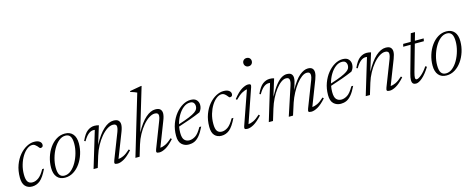

<svg xmlns="http://www.w3.org/2000/svg" viewBox="-35 -1353 4941 2005"><g transform="rotate(-15 2436.0 -350.0)"><path d="M241 -409Q213 -409 184.2 -387Q155.5 -365 131.5 -326.5Q107.5 -288 92.8 -238Q78 -188 78 -132Q78 -77.5 94.8 -54.2Q111.5 -31 145.5 -31Q177.5 -31 210.2 -53.8Q243 -76.5 277.5 -138.5H297Q256 -53 217.5 -21.5Q179 10 130.5 10Q84 10 56.5 -20Q29 -50 29 -112.5Q29 -187.5 51.2 -247.5Q73.5 -307.5 109.2 -349.5Q145 -391.5 187 -413.8Q229 -436 268 -436Q307 -436 327 -421Q347 -406 347 -384Q347 -355.5 317.5 -355.5Q312 -355.5 305.5 -364Q299 -372.5 290 -382.5Q281 -392.5 269.2 -400.8Q257.5 -409 241 -409Z M600.5 -436Q656.5 -436 686.8 -400.2Q717 -364.5 717 -298.5Q717 -240 699.5 -185Q682 -130 651 -86Q620 -42 578 -16Q536 10 486.5 10Q431 10 400.8 -25.8Q370.5 -61.5 370.5 -127.5Q370.5 -186 387.8 -241Q405 -296 436 -340Q467 -384 509 -410Q551 -436 600.5 -436ZM486 -12.5Q524 -12.5 557.2 -39.8Q590.5 -67 615.8 -111.5Q641 -156 655.2 -207.8Q669.5 -259.5 669.5 -308.5Q669.5 -364 652.5 -388.8Q635.5 -413.5 601 -413.5Q563 -413.5 529.8 -386.2Q496.5 -359 471.2 -314.5Q446 -270 431.8 -218.2Q417.5 -166.5 417.5 -117.5Q417.5 -62 434.5 -37.2Q451.5 -12.5 486 -12.5Z M790 -302.5 776.5 -309Q809.5 -382.5 845.2 -408.5Q881 -434.5 920.5 -434.5Q933.5 -434.5 946 -432.5Q958.5 -430.5 967.5 -427.5L907 -232Q963.5 -336.5 1018.8 -386Q1074 -435.5 1126 -435.5Q1163.5 -435.5 1179.5 -419Q1195.5 -402.5 1195.5 -375Q1195.5 -345 1177.5 -299L1074.5 -34.5Q1098 -35.5 1129.5 -49.8Q1161 -64 1203.5 -103L1214.5 -91.5Q1162 -33.5 1122.8 -11.8Q1083.5 10 1055 10Q1029 10 1023.8 1Q1018.5 -8 1028 -32L1136.5 -311Q1148.5 -342.5 1148.5 -362Q1148.5 -395 1109.5 -395Q1079.5 -395 1046 -373.2Q1012.5 -351.5 980.5 -313.2Q948.5 -275 921.8 -226Q895 -177 878.5 -123L841 0H795.5L914 -392Q911.5 -392.5 908 -393Q904.5 -393.5 898.5 -393.5Q841.5 -393.5 790 -302.5Z M1330.5 -123 1293.5 0H1248L1443 -653.5Q1417 -666.5 1373 -679L1375.5 -688L1495.5 -709.5H1505L1364.5 -241Q1419.5 -341 1473.5 -388.2Q1527.5 -435.5 1578 -435.5Q1616 -435.5 1632 -419Q1648 -402.5 1648 -375Q1648 -345 1629.5 -299L1527 -34.5Q1550 -35.5 1581.8 -49.8Q1613.5 -64 1655.5 -103L1666.5 -91.5Q1614.5 -33.5 1575.2 -11.8Q1536 10 1507 10Q1481.5 10 1476.2 1Q1471 -8 1480.5 -32L1588.5 -311Q1601 -342.5 1601 -362Q1601 -395 1562 -395Q1532 -395 1498.5 -373.2Q1465 -351.5 1432.8 -313.2Q1400.5 -275 1373.8 -226Q1347 -177 1330.5 -123Z M1996.5 -138.5Q1967.5 -78.5 1940.5 -46.5Q1913.5 -14.5 1885.5 -2.2Q1857.5 10 1825.5 10Q1779.5 10 1748.5 -19Q1717.5 -48 1717.5 -112.5Q1717.5 -182 1739.2 -241Q1761 -300 1796.5 -343.8Q1832 -387.5 1874.5 -411.8Q1917 -436 1959.5 -436Q2004.5 -436 2024.5 -413Q2044.5 -390 2044.5 -360Q2044.5 -317 2016.5 -286Q1965 -263.5 1903 -241.2Q1841 -219 1773.5 -197.5Q1767.5 -164.5 1767.5 -132Q1767.5 -74.5 1788.2 -52.8Q1809 -31 1842 -31Q1873 -31 1906.2 -51.8Q1939.5 -72.5 1976.5 -138.5ZM1945.5 -410.5Q1910 -410.5 1876.8 -385Q1843.5 -359.5 1817.8 -316.5Q1792 -273.5 1779 -221.5Q1853 -245 1896.8 -263.5Q1940.5 -282 1962.2 -297.5Q1984 -313 1991 -327.8Q1998 -342.5 1998 -358Q1998 -380 1986.2 -395.2Q1974.5 -410.5 1945.5 -410.5Z M2288.5 -409Q2260.5 -409 2231.8 -387Q2203 -365 2179 -326.5Q2155 -288 2140.2 -238Q2125.5 -188 2125.5 -132Q2125.5 -77.5 2142.2 -54.2Q2159 -31 2193 -31Q2225 -31 2257.8 -53.8Q2290.5 -76.5 2325 -138.5H2344.5Q2303.5 -53 2265 -21.5Q2226.5 10 2178 10Q2131.5 10 2104 -20Q2076.5 -50 2076.5 -112.5Q2076.5 -187.5 2098.8 -247.5Q2121 -307.5 2156.8 -349.5Q2192.5 -391.5 2234.5 -413.8Q2276.5 -436 2315.5 -436Q2354.5 -436 2374.5 -421Q2394.5 -406 2394.5 -384Q2394.5 -355.5 2365 -355.5Q2359.5 -355.5 2353 -364Q2346.5 -372.5 2337.5 -382.5Q2328.5 -392.5 2316.8 -400.8Q2305 -409 2288.5 -409Z M2592.5 -663Q2592.5 -681.5 2605.2 -694.2Q2618 -707 2638 -707Q2659 -707 2671.2 -694.2Q2683.5 -681.5 2683.5 -663Q2683.5 -643.5 2671.2 -630.5Q2659 -617.5 2638 -617.5Q2618 -617.5 2605.2 -630.5Q2592.5 -643.5 2592.5 -663ZM2430.5 -25 2558 -390Q2534 -387.5 2502.5 -370Q2471 -352.5 2430 -310.5L2419 -321.5Q2472.5 -389 2513 -412.5Q2553.5 -436 2581.5 -436Q2602.5 -436 2607.8 -427.8Q2613 -419.5 2606.5 -401L2480 -34.5Q2503.5 -35.5 2535 -50.2Q2566.5 -65 2608 -103L2618.5 -91Q2566 -33.5 2527 -11.8Q2488 10 2459.5 10Q2435 10 2429.5 2Q2424 -6 2430.5 -25Z M3309.5 -91.5Q3257.5 -33.5 3218.2 -11.8Q3179 10 3150 10Q3123 10 3118.5 1.2Q3114 -7.5 3123.5 -32L3232 -311.5Q3243 -340.5 3243 -360.5Q3243 -395.5 3207 -395.5Q3180 -395.5 3150.2 -373.5Q3120.5 -351.5 3091 -313.5Q3061.5 -275.5 3036.2 -227.8Q3011 -180 2993.5 -129L2952 0H2906L3008 -310.5Q3018 -340 3018 -359.5Q3018 -395.5 2981 -395.5Q2955 -395.5 2925.8 -374Q2896.5 -352.5 2867.8 -314.5Q2839 -276.5 2814.2 -227.2Q2789.5 -178 2773 -123L2735.5 0H2690L2808.5 -392Q2806 -392.5 2802.5 -393Q2799 -393.5 2793 -393.5Q2736 -393.5 2684.5 -302.5L2671 -309Q2704 -382.5 2739.8 -408.5Q2775.5 -434.5 2815 -434.5Q2841.5 -434.5 2862 -427.5L2805 -242.5Q2845.5 -317 2879 -359Q2912.5 -401 2942 -418.5Q2971.5 -436 2999.5 -436Q3034.5 -436 3049.5 -420.5Q3064.5 -405 3064.5 -378.5Q3064.5 -363 3060 -343.5Q3055.5 -324 3048 -300L3032 -254Q3089.5 -357 3137.5 -396.5Q3185.5 -436 3228 -436Q3260.5 -436 3275.8 -420.5Q3291 -405 3291 -377.5Q3291 -348 3274.5 -305L3170 -34.5Q3193 -35.5 3224.8 -49.8Q3256.5 -64 3298.5 -103Z M3639.5 -138.5Q3610.5 -78.5 3583.5 -46.5Q3556.5 -14.5 3528.5 -2.2Q3500.5 10 3468.5 10Q3422.5 10 3391.5 -19Q3360.5 -48 3360.5 -112.5Q3360.5 -182 3382.2 -241Q3404 -300 3439.5 -343.8Q3475 -387.5 3517.5 -411.8Q3560 -436 3602.5 -436Q3647.5 -436 3667.5 -413Q3687.5 -390 3687.5 -360Q3687.5 -317 3659.5 -286Q3608 -263.5 3546 -241.2Q3484 -219 3416.5 -197.5Q3410.5 -164.5 3410.5 -132Q3410.5 -74.5 3431.2 -52.8Q3452 -31 3485 -31Q3516 -31 3549.2 -51.8Q3582.5 -72.5 3619.5 -138.5ZM3588.5 -410.5Q3553 -410.5 3519.8 -385Q3486.5 -359.5 3460.8 -316.5Q3435 -273.5 3422 -221.5Q3496 -245 3539.8 -263.5Q3583.5 -282 3605.2 -297.5Q3627 -313 3634 -327.8Q3641 -342.5 3641 -358Q3641 -380 3629.2 -395.2Q3617.5 -410.5 3588.5 -410.5Z M3732.5 -302.5 3719 -309Q3752 -382.5 3787.8 -408.5Q3823.5 -434.5 3863 -434.5Q3876 -434.5 3888.5 -432.5Q3901 -430.5 3910 -427.5L3849.5 -232Q3906 -336.5 3961.2 -386Q4016.5 -435.5 4068.5 -435.5Q4106 -435.5 4122 -419Q4138 -402.5 4138 -375Q4138 -345 4120 -299L4017 -34.5Q4040.5 -35.5 4072 -49.8Q4103.5 -64 4146 -103L4157 -91.5Q4104.5 -33.5 4065.2 -11.8Q4026 10 3997.5 10Q3971.5 10 3966.2 1Q3961 -8 3970.5 -32L4079 -311Q4091 -342.5 4091 -362Q4091 -395 4052 -395Q4022 -395 3988.5 -373.2Q3955 -351.5 3923 -313.2Q3891 -275 3864.2 -226Q3837.5 -177 3821 -123L3783.5 0H3738L3856.5 -392Q3854 -392.5 3850.5 -393Q3847 -393.5 3841 -393.5Q3784 -393.5 3732.5 -302.5Z M4294.5 -111.5Q4283.5 -71.5 4283.5 -53.5Q4283.5 -32.5 4299 -32.5Q4318.5 -32.5 4352.8 -62Q4387 -91.5 4419.5 -141L4435 -131Q4391.5 -61 4350.8 -25.8Q4310 9.5 4280 9.5Q4259.5 9.5 4248.2 -1.8Q4237 -13 4237 -39.5Q4237 -65.5 4249 -108L4330 -397H4249.5L4257 -426H4338L4362.5 -513H4408L4383.5 -426H4478.5L4473 -397H4375Z M4724.5 -436Q4780.5 -436 4810.8 -400.2Q4841 -364.5 4841 -298.5Q4841 -240 4823.5 -185Q4806 -130 4775 -86Q4744 -42 4702 -16Q4660 10 4610.5 10Q4555 10 4524.8 -25.8Q4494.5 -61.5 4494.5 -127.5Q4494.5 -186 4511.8 -241Q4529 -296 4560 -340Q4591 -384 4633 -410Q4675 -436 4724.5 -436ZM4610 -12.5Q4648 -12.5 4681.2 -39.8Q4714.5 -67 4739.8 -111.5Q4765 -156 4779.2 -207.8Q4793.5 -259.5 4793.5 -308.5Q4793.5 -364 4776.5 -388.8Q4759.5 -413.5 4725 -413.5Q4687 -413.5 4653.8 -386.2Q4620.5 -359 4595.2 -314.5Q4570 -270 4555.8 -218.2Q4541.5 -166.5 4541.5 -117.5Q4541.5 -62 4558.5 -37.2Q4575.5 -12.5 4610 -12.5Z"/></g></svg>

Font: Newsreader Text Light
Style: Italic
Weight: 300
Italic angle: -17°
Designer: Hugues Gentile
Foundry: Production Type
Version: Version 1.001